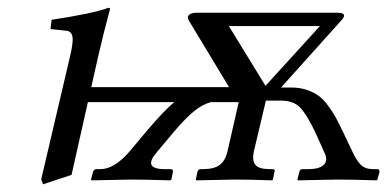

<svg xmlns="http://www.w3.org/2000/svg" viewBox="-20 -462 998 494"><path d="M206.1 -199.2 164.1 -12.2 90.8 12.2 85.9 0 161.1 -320.8Q167 -347.2 167 -360.4Q167 -380.4 151.9 -382.8L109.9 -387.2L112.8 -411.1Q219.2 -427.2 258.8 -441.9Q263.2 -441.9 263.2 -439Q245.1 -372.1 233.4 -320.3L214.8 -237.8H569.3L465.8 -409.2Q460.4 -418.9 466.8 -424.1Q473.1 -429.2 485.8 -429.2H848.1Q876.5 -429.2 857.9 -409.2L703.1 -236.8H730Q751.5 -236.8 769.5 -230.7Q787.6 -224.6 800 -215.3Q812.5 -206.1 824.5 -189.7Q836.4 -173.3 844.2 -159.2Q850.6 -147.5 862.8 -122.1L887.2 -70.8Q897.9 -48.3 908.2 -38.1Q919.4 -26.9 939 -26.9H950.2Q957.5 -26.9 956.1 -19L951.2 0L949.2 2Q884.3 0 847.2 0L747.1 2L745.1 0L750 -19Q751.5 -26.9 758.8 -26.9H773.9Q802.7 -26.9 813.7 -38.6Q824.7 -50.3 814 -70.8L791 -122.1Q768.6 -168.9 751.5 -186Q734.4 -203.1 703.1 -203.1H664.1L632.8 -70.8Q628.4 -47.9 637.5 -37.4Q646.5 -26.9 673.8 -26.9H681.2Q689 -26.9 686 -19L682.1 0L680.2 2Q621.1 0 585 0L484.9 2L483.9 0L487.8 -19Q489.3 -26.9 497.1 -26.9H502.9Q531.2 -26.9 545.4 -37.8Q559.6 -48.8 564.9 -70.8L594.2 -199.2H522.5Q500.5 -193.4 478.5 -175.3Q456.5 -157.2 426.8 -122.1L383.8 -70.8Q345.7 -26.9 403.8 -26.9H418.9Q426.3 -26.9 424.8 -19L420.9 0L418 2Q352.1 0 317.9 0L215.8 2L213.9 0L219.2 -19Q220.7 -26.9 229 -26.9H238.8Q273.4 -26.9 312 -70.8L355 -122.1Q403.8 -179.7 428.7 -199.2ZM663.1 -241.2 803.2 -395H568.8Z"/></svg>

Font: Linux Libertine G
Style: Italic
Weight: 400
Italic angle: -12°
Designer: Philipp H. Poll
Foundry: Philipp H. Poll
Version: Version 5.1.3